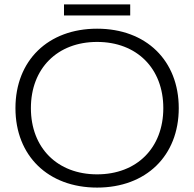

<svg xmlns="http://www.w3.org/2000/svg" viewBox="-20 -840 880 870"><path d="M420 10C642 10 790 -134 790 -350C790 -566 642 -710 420 -710C198 -710 50 -566 50 -350C50 -134 198 10 420 10ZM420 -50C240 -50 120 -170 120 -350C120 -530 240 -650 420 -650C600 -650 720 -530 720 -350C720 -170 600 -50 420 -50ZM270 -770H570V-820H270Z"/></svg>

Font: Gully Light
Style: Regular
Weight: 300
Designer: jaikishan Patel
Foundry: MagicType
Version: Version 1.000;Glyphs 3.2 (3242)